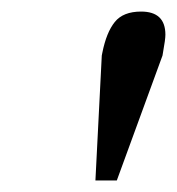

<svg xmlns="http://www.w3.org/2000/svg" viewBox="-20 -741 306 332"><path d="M156 -645 157 -650Q164 -685 178.5 -703Q193 -721 224 -721Q266 -721 266 -681Q266 -673 262 -651L261 -645L182 -429H145Z"/></svg>

Font: Trirong Medium
Style: Italic
Weight: 500
Italic angle: -12°
Designer: Katatrad Team
Foundry: CadsonDemak
Version: Version 1.001